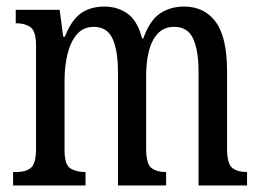

<svg xmlns="http://www.w3.org/2000/svg" viewBox="-20 -566 795 586"><path d="M20 0V-41H32Q58 -41 74 -53.5Q90 -66 90 -113V-426Q90 -471 73 -483Q56 -495 30 -495H28V-536H162L173 -454H178Q198 -505 227 -525.5Q256 -546 299 -546Q338 -546 368.5 -525Q399 -504 414 -448H417Q437 -504 468.5 -525Q500 -546 542 -546Q604 -546 638.5 -499Q673 -452 673 -349V-113Q673 -66 689 -53.5Q705 -41 732 -41H734V0H586V-347Q586 -412 569.5 -448Q553 -484 512 -484Q480 -484 461 -463Q442 -442 434 -408.5Q426 -375 426 -335V-113Q426 -66 442 -53.5Q458 -41 484 -41H487V0H340V-347Q340 -412 323.5 -448Q307 -484 266 -484Q234 -484 214.5 -461Q195 -438 186 -401Q177 -364 177 -321V-108Q177 -63 195 -52Q213 -41 239 -41H241V0Z"/></svg>

Font: Noto Serif Hebrew ExtraCondensed
Style: Regular
Weight: 400
Width: 2
Designer: Monotype Design Team
Foundry: Monotype Imaging Inc.
Version: Version 2.004; ttfautohint (v1.8.4.7-5d5b)